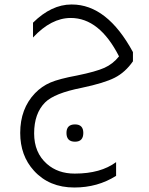

<svg xmlns="http://www.w3.org/2000/svg" viewBox="-20 -460 662 855"><path d="M497 323Q415 375 311 375Q199 375 131 300Q70 233 70 132Q70 24 136 -45Q166 -76 204.5 -92.5Q243 -109 324 -124Q407 -141 445 -158Q483 -175 510 -209Q423 -380 295 -380Q208 -380 127 -293V-359Q209 -440 298 -440H300Q457 -440 572 -228V-187Q538 -138 491 -114Q444 -90 344 -69Q222 -45 181 -4Q132 45 132 134Q132 220 189 270Q238 313 312 313H314Q428 313 497 262ZM314 171Q276 171 276 132Q276 94 314 94Q351 94 351 132Q351 171 314 171Z"/></svg>

Font: Tajawal
Style: Regular
Weight: 400
Designer: Boutros Fonts
Foundry: Created by Boutros International 2017
Version: Version 1.700